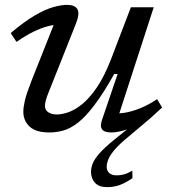

<svg xmlns="http://www.w3.org/2000/svg" viewBox="-20 -535 707 790"><path d="M647 -92.5Q624 -71 600.5 -50.2Q577 -29.5 552 -9L508.5 27.5Q470.5 58.5 451.5 81.2Q432.5 104 425.8 120.5Q419 137 419 151Q419 167.5 429.5 177Q440 186.5 460.5 186.5Q475 186.5 489.2 182.8Q503.5 179 524.5 167.5L525 198Q493.5 219.5 470 227.2Q446.5 235 420.5 235Q387 235 370.8 217Q354.5 199 354.5 172.5Q354.5 155 361.8 137Q369 119 389.5 95.8Q410 72.5 450.5 39.5L533.5 -27.5L539.5 -19Q506 -2 481 4Q456 10 438.5 10Q409.5 10 400 -2.8Q390.5 -15.5 400 -42.5L464 -230.5H450Q405.5 -151.5 369.2 -103.5Q333 -55.5 301.8 -31Q270.5 -6.5 241.5 1.8Q212.5 10 183 10Q127.5 10 101.8 -14.2Q76 -38.5 76 -75.5Q76 -94 82.5 -122Q89 -150 110 -203.5L213 -463L227.5 -433Q205.5 -434.5 177.5 -427.2Q149.5 -420 117.2 -404.2Q85 -388.5 48 -362.5L24 -399Q81.5 -447.5 125 -472.5Q168.5 -497.5 200.8 -506.2Q233 -515 256 -515Q288 -515 298.5 -497.2Q309 -479.5 292 -436.5L180 -155Q173 -138 169 -123.8Q165 -109.5 165 -99.5Q165 -82 178.8 -73Q192.5 -64 214.5 -64Q234 -64 260.8 -73Q287.5 -82 317.8 -106.2Q348 -130.5 378.5 -175.2Q409 -220 436.5 -290.5L518.5 -505H612.5L461 -38L440.5 -69Q463.5 -66.5 492.5 -71Q521.5 -75.5 555.5 -89Q589.5 -102.5 626.5 -127Z"/></svg>

Font: Newsreader 7pt
Style: Italic
Weight: 400
Italic angle: -17°
Designer: Hugues Gentile
Foundry: Production Type
Version: Version 1.003